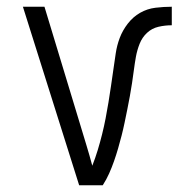

<svg xmlns="http://www.w3.org/2000/svg" viewBox="-20 -550 540 570"><path d="M215 0 48 -530H112L219 -177Q228 -147 237 -117.5Q246 -88 254 -58Q254 -58 254 -58Q254 -58 254 -58Q263 -81 270 -104Q277 -127 283 -151Q289 -175 293.5 -198.5Q298 -222 302 -246Q306 -270 309.5 -294.5Q313 -319 316.5 -343Q320 -367 323.5 -391Q327 -415 335.5 -437.5Q344 -460 359.5 -480Q375 -500 396 -512Q417 -524 441.5 -527Q466 -530 490 -530V-475Q470 -475 450.5 -470.5Q431 -466 416.5 -452.5Q402 -439 394.5 -420Q387 -401 383.5 -381.5Q380 -362 377.5 -342.5Q375 -323 372 -303.5Q369 -284 365.5 -264.5Q362 -245 358 -225.5Q354 -206 350 -186.5Q346 -167 341 -147.5Q336 -128 330.5 -109Q325 -90 318.5 -71.5Q312 -53 304 -35Q296 -17 285 0Z"/></svg>

Font: Iosevka Term Light
Style: Regular
Weight: 300
Monospace: yes
Designer: Belleve Invis
Foundry: Belleve Invis
Version: Version 9.0.1; ttfautohint (v1.8.3)